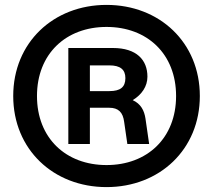

<svg xmlns="http://www.w3.org/2000/svg" viewBox="-20 -752 869 784"><path d="M259 -164H347V-312H426C463 -312 482 -294 487 -254L500 -164H589L574 -268C569 -301 555 -328 522 -343C559 -366 582 -399 582 -439C582 -507 538 -556 441 -556H259ZM415 12C632 12 796 -142 796 -360C796 -578 632 -732 415 -732C198 -732 34 -578 34 -360C34 -142 198 12 415 12ZM415 -78C249 -78 131 -188 131 -360C131 -532 249 -642 415 -642C581 -642 699 -532 699 -360C699 -188 581 -78 415 -78ZM347 -380V-485H427C471 -485 492 -468 492 -433C492 -396 471 -380 427 -380Z"/></svg>

Font: Aspekta 600
Style: Regular
Weight: 600
Designer: Ivo Dolenc
Version: Version 2.100